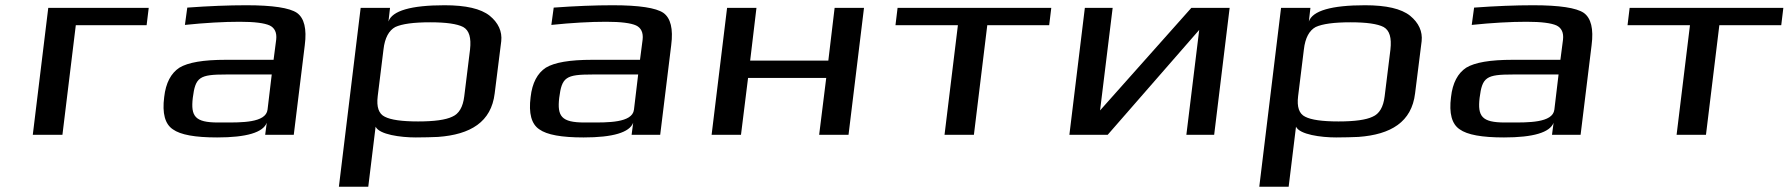

<svg xmlns="http://www.w3.org/2000/svg" viewBox="-20 -514 6819 732"><path d="M539 -418 547 -484H164L105 0H218L269 -418Z M1100 0 1142 -342C1150 -404 1140 -445 1112 -465C1084 -484 1020 -494 919 -494C852 -494 776 -491 694 -485L685 -419C762 -427 833 -431 894 -431C951 -431 988 -426 1008 -417C1027 -408 1036 -390 1033 -363L1023 -286H841C755 -286 697 -276 664 -256C632 -235 612 -198 606 -144C598 -82 609 -41 639 -21C668 0 724 10 808 10C920 10 983 -9 997 -46L991 0ZM715 -141C725 -220 740 -230 842 -230H1016L1000 -96C994 -45 898 -47 834 -47H811C723 -47 707 -71 715 -141Z M1565 10C1598 10 1626 9 1650 8C1774 -1 1853 -49 1866 -158L1891 -357C1895 -394 1880 -427 1847 -454C1813 -481 1756 -494 1675 -494C1547 -494 1475 -473 1461 -432L1467 -484H1355L1272 198H1384L1412 -31C1426 -1 1507 10 1565 10ZM1750 -147C1745 -106 1730 -80 1704 -69C1679 -57 1636 -51 1574 -51C1512 -51 1470 -57 1447 -69C1424 -80 1415 -106 1420 -147L1442 -325C1447 -370 1463 -398 1487 -411C1513 -423 1557 -429 1620 -429C1681 -429 1723 -423 1746 -411C1769 -398 1777 -370 1772 -325Z M2497 0 2539 -342C2547 -404 2537 -445 2509 -465C2481 -484 2417 -494 2316 -494C2249 -494 2173 -491 2091 -485L2082 -419C2159 -427 2230 -431 2291 -431C2348 -431 2385 -426 2405 -417C2424 -408 2433 -390 2430 -363L2420 -286H2238C2152 -286 2094 -276 2061 -256C2029 -235 2009 -198 2003 -144C1995 -82 2006 -41 2036 -21C2065 0 2121 10 2205 10C2317 10 2380 -9 2394 -46L2388 0ZM2112 -141C2122 -220 2137 -230 2239 -230H2413L2397 -96C2391 -45 2295 -47 2231 -47H2208C2120 -47 2104 -71 2112 -141Z M3215 0 3274 -484H3162L3138 -283H2840L2864 -484H2752L2693 0H2805L2832 -217H3130L3103 0Z M3980 -418 3988 -484H3402L3394 -418H3632L3581 0H3693L3744 -418Z M4203 0 4552 -400 4503 0H4609L4668 -484H4522L4174 -93L4222 -484H4116L4057 0Z M5074 10C5107 10 5135 9 5159 8C5283 -1 5362 -49 5375 -158L5400 -357C5404 -394 5389 -427 5356 -454C5322 -481 5265 -494 5184 -494C5056 -494 4984 -473 4970 -432L4976 -484H4864L4781 198H4893L4921 -31C4935 -1 5016 10 5074 10ZM5259 -147C5254 -106 5239 -80 5213 -69C5188 -57 5145 -51 5083 -51C5021 -51 4979 -57 4956 -69C4933 -80 4924 -106 4929 -147L4951 -325C4956 -370 4972 -398 4996 -411C5022 -423 5066 -429 5129 -429C5190 -429 5232 -423 5255 -411C5278 -398 5286 -370 5281 -325Z M6006 0 6048 -342C6056 -404 6046 -445 6018 -465C5990 -484 5926 -494 5825 -494C5758 -494 5682 -491 5600 -485L5591 -419C5668 -427 5739 -431 5800 -431C5857 -431 5894 -426 5914 -417C5933 -408 5942 -390 5939 -363L5929 -286H5747C5661 -286 5603 -276 5570 -256C5538 -235 5518 -198 5512 -144C5504 -82 5515 -41 5545 -21C5574 0 5630 10 5714 10C5826 10 5889 -9 5903 -46L5897 0ZM5621 -141C5631 -220 5646 -230 5748 -230H5922L5906 -96C5900 -45 5804 -47 5740 -47H5717C5629 -47 5613 -71 5621 -141Z M6771 -418 6779 -484H6193L6185 -418H6423L6372 0H6484L6535 -418Z"/></svg>

Font: Gamestation Extended
Style: Italic
Weight: 400
Width: 7
Designer: Jonas Hecksher
Foundry: Jonas Hecksher, Playtypeª, e-types AS
Version: Version 1.003